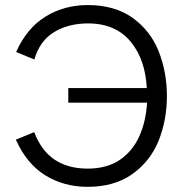

<svg xmlns="http://www.w3.org/2000/svg" viewBox="-20 -721 733 751"><path d="M322.8 9.8Q230 9.8 157 -35.4Q84 -80.6 42 -174.8L113.8 -204.1Q141.6 -131.3 193.8 -96.4Q246.1 -61.5 322.8 -61.5Q397.9 -61.5 448 -95.2Q498 -128.9 524.4 -187Q550.8 -245.1 555.2 -319.3H247.1V-376.5H554.2Q548.3 -486.3 494.1 -554.2Q434.6 -629.4 324.7 -629.4Q247.1 -629.4 191.2 -595.2Q135.3 -561 114.3 -488.3L43 -517.6Q85 -611.3 158.2 -656.2Q231.4 -701.2 323.7 -701.2Q425.3 -701.2 495.1 -653.8Q567.4 -603 600.1 -521.5Q632.8 -439.9 632.8 -345.2Q632.8 -250.5 599.9 -169.4Q566.9 -88.4 494.1 -37.6Q424.3 9.8 322.8 9.8Z"/></svg>

Font: Acari Sans
Style: Regular
Weight: 400
Designer: Alfredo Marco Pradil and Stefan Peev
Foundry: Hanken Design Co.
Version: Version 1.045;February 4, 2021;FontCreator 13.0.0.2655 64-bi